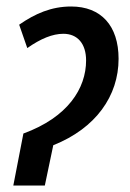

<svg xmlns="http://www.w3.org/2000/svg" viewBox="-20 -571 401 591"><path d="M21 0H118L144 -124C275 -176 345 -276 345 -390C345 -492 291 -551 199 -551C138 -551 88 -529 39 -495L64 -423C105 -452 142 -467 175 -467C219 -467 245 -436 245 -385C245 -299 189 -210 52 -160Z"/></svg>

Font: Noto Sans UI Condensed Medium
Style: Italic
Weight: 500
Width: 3
Italic angle: -12°
Designer: Monotype Design Team
Foundry: Monotype Imaging Inc.
Version: Version 1.901